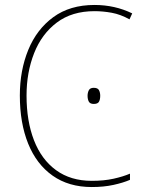

<svg xmlns="http://www.w3.org/2000/svg" viewBox="-20 -744 581 774"><path d="M361 -699Q270 -699 209 -653Q148 -607 117.5 -529.5Q87 -452 87 -359Q87 -256 117 -178.5Q147 -101 206 -58Q265 -15 350 -15Q399 -15 437.5 -23.5Q476 -32 504 -44V-19Q476 -7 437 1.5Q398 10 350 10Q257 10 192 -36Q127 -82 93.5 -165Q60 -248 60 -359Q60 -460 94 -543Q128 -626 195 -675Q262 -724 361 -724Q443 -724 513 -690L502 -666Q466 -686 430.5 -692.5Q395 -699 361 -699ZM333 -358Q333 -370 338 -380Q343 -390 358 -390Q374 -390 379 -380.5Q384 -371 384 -358Q384 -343 379 -334Q374 -325 358 -325Q343 -325 338 -334.5Q333 -344 333 -358Z"/></svg>

Font: Noto Sans SemiCondensed Thin
Style: Regular
Weight: 100
Width: 4
Designer: Monotype Design Team
Foundry: Monotype Imaging Inc.
Version: Version 2.013; ttfautohint (v1.8.4.7-5d5b)